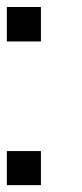

<svg xmlns="http://www.w3.org/2000/svg" viewBox="-20 -541 240 561"><path d="M0 -520.5Q25.4 -520.5 99.6 -520.5Q99.6 -495.1 99.6 -419.9Q75.2 -419.9 0 -419.9Q0 -445.3 0 -520.5ZM0 0Q0 -25.4 0 -99.6Q25.4 -99.6 99.6 -99.6Q99.6 -75.2 99.6 0Q75.2 0 0 0Z"/></svg>

Font: Encounter VC
Style: Regular
Weight: 400
Designer: Silver Alicorn
Version: Version 1.0